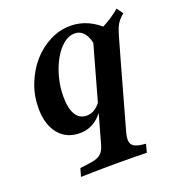

<svg xmlns="http://www.w3.org/2000/svg" viewBox="-115 -527 757 810"><g transform="rotate(-20 263.5 -122.0)"><path d="M171.8 11.3Q112.1 11.3 77.4 -31Q42.7 -73.4 42.7 -146.8Q42.7 -203.2 62.5 -254Q82.3 -304.8 116.1 -344Q150 -383.1 194.4 -405.6Q238.7 -428.2 287.9 -428.2Q328.2 -428.2 365.3 -411.3Q402.4 -394.4 434.7 -361.3L357.3 -309.7Q353.2 -348.4 336.3 -370.2Q319.4 -391.9 292.7 -391.9Q266.9 -391.9 242.7 -372.2Q218.5 -352.4 199.6 -319Q180.6 -285.5 169.4 -243.5Q158.1 -201.6 158.1 -157.3Q158.1 -104 175 -76.2Q191.9 -48.4 224.2 -48.4Q246 -48.4 264.9 -62.1Q283.9 -75.8 300 -104L301.6 -89.5Q279.8 -39.5 247.2 -14.1Q214.5 11.3 171.8 11.3ZM321 -208.1 362.1 -354.8Q401.6 -368.5 433.5 -386.3Q465.3 -404 496 -429.8L516.1 -401.6Q502.4 -390.3 493.1 -379Q483.9 -367.7 477.8 -353.2Q471.8 -338.7 465.3 -316.1L434.7 -208.1ZM267.7 183.9Q238.7 183.9 213.3 184.3Q187.9 184.7 163.3 185.1Q138.7 185.5 112.1 186.3L122.6 150L155.6 146Q183.1 142.7 199.2 136.7Q215.3 130.6 224.2 118.5Q233.1 106.5 238.7 86.3L321 -208.1H434.7L355.6 75Q346 109.7 355.6 125.8Q365.3 141.9 396.8 146L417.7 148.4L408.1 185.5Q388.7 184.7 353.6 184.3Q318.5 183.9 279.8 183.9H267.7Z"/></g></svg>

Font: Playfair 9pt
Style: Bold Italic
Weight: 700
Italic angle: -15.6°
Designer: Claus Eggers Sørensen
Foundry: Claus Eggers Sørensen
Version: Version 2.203